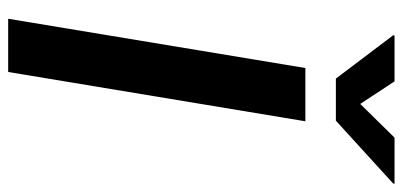

<svg xmlns="http://www.w3.org/2000/svg" viewBox="-278 -708 986 470"><g transform="rotate(90 215.0 -473.0)"><path d="M276.9 -727.5 156.2 0H25.9L146.5 -727.5ZM179.2 -945.8 234.4 -861.8 316.9 -945.8H429.7L429.2 -942.4L275.4 -802.2H172.4L66.4 -942.4L66.9 -945.8Z"/></g></svg>

Font: Inter 17pt SemiBold
Style: Italic
Weight: 600
Italic angle: -9.3988°
Version: Version 4.001;git-66647c0bb